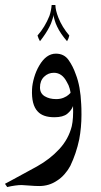

<svg xmlns="http://www.w3.org/2000/svg" viewBox="-40 -519 408 773"><path d="M287 -99Q288 -87 288 -57Q288 -6 279 42Q267 99 243 149Q234 166 220 182Q206 198 190 208Q158 230 118 230Q101 230 77 228Q55 226 47 226Q24 226 -11 234L-20 221Q-4 213 8 206Q88 163 109 151Q161 122 198.5 81.5Q236 41 249 -11Q256 -42 254 -92Q248 -75 231 -61Q214 -47 179 -47Q133 -47 112 -70Q86 -97 89 -160Q90 -181 97.5 -207Q105 -233 118 -255Q146 -303 185 -303Q218 -303 236 -277.5Q254 -252 265 -220Q284 -172 287 -99ZM177 -226Q154 -226 137.5 -210Q121 -194 121 -167Q121 -143 140 -131.5Q159 -120 186 -120Q203 -120 216 -125.5Q229 -131 235.5 -137Q242 -143 244 -145Q244 -149 240.5 -162.5Q237 -176 229 -189Q210 -226 177 -226ZM159 -455Q166 -475 168 -499H183Q183 -479 195 -448Q210 -410 239 -376Q237 -365 230 -353Q203 -384 190 -412Q184 -424 180 -438Q177 -447 176 -452.5Q175 -458 175 -459Q175 -458 174 -452Q173 -446 170 -438Q166 -424 159 -411Q146 -385 121 -353Q115 -363 111 -376Q141 -410 159 -455Z"/></svg>

Font: Mirza
Style: Regular
Weight: 400
Designer: Arabic design by Kourosh Beigpour, Latin design by Eduardo Tunni, engineering by Lasse Fister
Version: Version 1.0010g